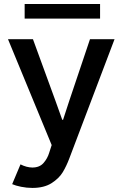

<svg xmlns="http://www.w3.org/2000/svg" viewBox="-20 -714 597 947"><path d="M40 194.3 81.1 96.7Q95.2 104 110.6 108.2Q126 112.3 139.6 112.3Q175.3 112.3 194.8 89.8Q214.4 67.4 222.7 39.1L234.9 1.5L19.5 -520.5H142.6L253.9 -215.8L287.1 -123H291L321.3 -215.8L423.8 -520.5H544.9L322.3 66.4Q307.6 105.5 289.3 135.7Q271 166 234.1 189.5Q197.3 212.9 139.6 212.9Q111.8 212.9 84.2 207.3Q56.6 201.7 40 194.3ZM101.6 -694.3H473.6V-622.1H101.6Z"/></svg>

Font: Reddit Sans Vanilla SemiBold
Style: Regular
Weight: 600
Designer: Stephen Hutchings
Foundry: Reddit
Version: Version 1.013